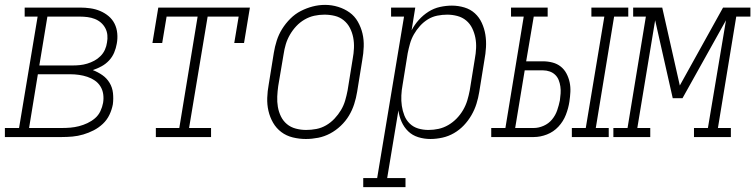

<svg xmlns="http://www.w3.org/2000/svg" viewBox="-54 -561 3092 786"><path d="M-34 0V-37H24L100 -493H47V-530H274Q295 -530 316 -527Q337 -524 356 -516Q375 -508 390.5 -495Q406 -482 415 -464Q424 -446 426 -424.5Q428 -403 424 -382Q421 -364 413.5 -346Q406 -328 392.5 -313.5Q379 -299 361.5 -289.5Q344 -280 326 -274Q347 -266 365 -253.5Q383 -241 394.5 -222Q406 -203 408.5 -180Q411 -157 408 -134Q404 -112 394 -91Q384 -70 367 -54Q350 -38 329.5 -27.5Q309 -17 287 -10.5Q265 -4 243 -2Q221 0 199 0ZM107 -293H243Q258 -293 273 -294.5Q288 -296 303 -300.5Q318 -305 332 -312.5Q346 -320 357.5 -331.5Q369 -343 375.5 -357.5Q382 -372 384 -387Q387 -402 385.5 -417.5Q384 -433 377 -446Q370 -459 359 -468.5Q348 -478 334 -483.5Q320 -489 304.5 -491Q289 -493 274 -493H140ZM65 -37H199Q217 -37 234.5 -38.5Q252 -40 269.5 -44.5Q287 -49 304 -57Q321 -65 335 -77Q349 -89 357 -106Q365 -123 368 -140Q371 -158 368.5 -175.5Q366 -193 357 -207.5Q348 -222 334 -231.5Q320 -241 303.5 -246.5Q287 -252 269.5 -254.5Q252 -257 234 -257H101Z M584 0V-37H680L755 -493H628L610 -385H570L594 -530H969L945 -385H905L923 -493H796L720 -37H810V0Z M1198 8Q1171 8 1144.5 1.5Q1118 -5 1097.5 -20.5Q1077 -36 1064 -58.5Q1051 -81 1045 -107Q1039 -133 1040 -160.5Q1041 -188 1046 -215L1067 -345Q1071 -370 1079 -395Q1087 -420 1101 -442.5Q1115 -465 1134.5 -484.5Q1154 -504 1177.5 -516Q1201 -528 1226 -534.5Q1251 -541 1277 -541Q1304 -541 1330 -533Q1356 -525 1377 -510Q1398 -495 1411 -472Q1424 -449 1430 -423.5Q1436 -398 1435 -370Q1434 -342 1429 -315L1408 -185Q1404 -160 1396 -135Q1388 -110 1374.5 -87.5Q1361 -65 1341 -46Q1321 -27 1297.5 -14.5Q1274 -2 1248.5 3Q1223 8 1198 8ZM1199 -29Q1220 -29 1241 -33Q1262 -37 1281 -48Q1300 -59 1315.5 -75.5Q1331 -92 1342 -110.5Q1353 -129 1359 -149.5Q1365 -170 1369 -191L1390 -321Q1394 -342 1395 -364Q1396 -386 1392 -407Q1388 -428 1378.5 -446.5Q1369 -465 1353 -478Q1337 -491 1316.5 -496Q1296 -501 1274 -501Q1253 -501 1232.5 -496.5Q1212 -492 1193 -481Q1174 -470 1159 -454Q1144 -438 1133 -419Q1122 -400 1116 -380Q1110 -360 1107 -339L1085 -209Q1082 -188 1081 -166Q1080 -144 1083.5 -123.5Q1087 -103 1096 -84.5Q1105 -66 1120.5 -53Q1136 -40 1157 -34.5Q1178 -29 1199 -29Z M1433 205V168H1490L1600 -493H1547V-530H1646L1631 -437Q1643 -460 1660.5 -479.5Q1678 -499 1700 -513Q1722 -527 1747 -532.5Q1772 -538 1796 -538Q1822 -538 1847 -530.5Q1872 -523 1890 -506.5Q1908 -490 1918.5 -467Q1929 -444 1933 -419Q1937 -394 1935.5 -367.5Q1934 -341 1929 -315L1908 -185Q1904 -160 1896.5 -136Q1889 -112 1876 -89.5Q1863 -67 1845 -48Q1827 -29 1804.5 -16Q1782 -3 1757 2.5Q1732 8 1708 8Q1682 8 1658 0.5Q1634 -7 1617 -23.5Q1600 -40 1590 -62.5Q1580 -85 1577 -109L1531 168H1606V205ZM1700 -29Q1721 -29 1741.5 -33.5Q1762 -38 1781 -49Q1800 -60 1815.5 -76Q1831 -92 1842 -111Q1853 -130 1859 -150Q1865 -170 1869 -191L1890 -321Q1894 -342 1895 -364Q1896 -386 1892 -406.5Q1888 -427 1879 -445.5Q1870 -464 1854.5 -477Q1839 -490 1818.5 -495.5Q1798 -501 1777 -501Q1757 -501 1736.5 -497Q1716 -493 1698 -482Q1680 -471 1665.5 -455Q1651 -439 1640.5 -420.5Q1630 -402 1624.5 -382.5Q1619 -363 1615 -343L1594 -213Q1590 -192 1589 -170Q1588 -148 1591 -127.5Q1594 -107 1601.5 -88Q1609 -69 1623.5 -55Q1638 -41 1658 -35Q1678 -29 1700 -29Z M2287 0V-37H2344L2420 -493H2367V-530H2518V-493H2460L2385 -37H2438V0ZM1957 0V-37H2015L2090 -493H2038V-530H2188V-493H2131L2100 -310H2169Q2189 -310 2208 -305Q2227 -300 2241.5 -288.5Q2256 -277 2265 -260Q2274 -243 2278 -224Q2282 -205 2281 -185Q2280 -165 2277 -145Q2273 -118 2262.5 -91Q2252 -64 2232 -42.5Q2212 -21 2185 -10.5Q2158 0 2131 0ZM2131 -37Q2151 -37 2171.5 -46Q2192 -55 2206 -72Q2220 -89 2227 -109.5Q2234 -130 2238 -150Q2240 -164 2241 -178.5Q2242 -193 2240 -207Q2238 -221 2233 -233.5Q2228 -246 2218.5 -255Q2209 -264 2196 -268.5Q2183 -273 2169 -273H2094L2055 -37Z M2457 0V-37H2515L2590 -493H2538V-530H2657L2729 -211L2906 -530H3018V-493H2960L2885 -37H2938V0H2787V-37H2844L2918 -478L2740 -159H2700L2628 -478L2555 -37H2608V0Z"/></svg>

Font: Iosevka Slab XLtObl
Style: Regular
Weight: 200
Italic angle: -9°
Monospace: yes
Designer: Belleve Invis
Foundry: Belleve Invis
Version: Version 11.1.1; ttfautohint (v1.8.3)